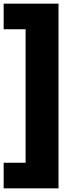

<svg xmlns="http://www.w3.org/2000/svg" viewBox="-20 -820 400 1050"><path d="M300 210H0V70H120V-660H0V-800H300Z"/></svg>

Font: Russo One
Style: Regular
Weight: 400
Designer: Jovanny lemonad
Foundry: Jovanny Lemonad
Version: Version 1.001